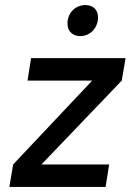

<svg xmlns="http://www.w3.org/2000/svg" viewBox="-20 -740 517 760"><path d="M298 -597C336 -597 368 -629 368 -671C368 -701 349 -720 318 -720C279 -720 247 -689 247 -647C247 -617 267 -597 298 -597ZM144 -89 462 -421 477 -510H103L89 -421H345L32 -89L17 0H398L412 -89Z"/></svg>

Font: Arthouse Owned Medium
Style: Italic
Weight: 500
Italic angle: -10°
Designer: Jeremy Tribby
Foundry: Tribby Type
Version: Version 1.000;PS 001.000;hotconv 1.0.88;makeotf.lib2.5.64775